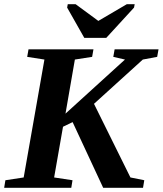

<svg xmlns="http://www.w3.org/2000/svg" viewBox="-27 -888 770 908"><path d="M229 -48.8 315.9 -35.6 310.1 0H-7.3L-1.5 -35.6L85 -48.8L183.1 -606.4L101.6 -619.1L107.9 -654.8H415L408.7 -619.1L327.1 -606.4L282.7 -350.6L564 -606.4L508.8 -619.1L515.1 -654.8H722.7L716.3 -619.1L648.4 -606.4L417.5 -397L589.8 -48.8L655.3 -35.6L649.4 0H460.9L316.4 -310.5L271 -288.6ZM609.9 -868.2 606.9 -852.1 475.6 -709H371.6L290.5 -852.1L293.5 -868.2H330.6L438 -789.1L572.8 -868.2Z"/></svg>

Font: Liberation Serif
Style: Bold Italic
Weight: 700
Italic angle: -16.333°
Designer: Steve Matteson
Foundry: Ascender Corporation
Version: Version 2.1.5